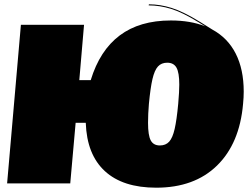

<svg xmlns="http://www.w3.org/2000/svg" viewBox="-20 -851 1151 891"><path d="M1111 -426Q1111 -399 1108 -369Q1092 -185 987 -82.5Q882 20 705 20Q550 20 466.5 -57Q383 -134 378 -281H331L306 0H13L77 -736H370L348 -479H401Q443 -617 535.5 -686.5Q628 -756 773 -756Q864 -756 932 -729L901 -748Q826 -794 773.5 -810Q721 -826 670 -826L671 -831Q723 -831 777 -814Q831 -797 909 -749L965 -714Q1037 -675 1074 -602Q1111 -529 1111 -426ZM807 -369Q812 -427 812 -458Q812 -514 799 -537Q786 -560 756 -560Q729 -560 713 -542.5Q697 -525 687.5 -484Q678 -443 671 -369Q667 -322 667 -281Q667 -223 679.5 -199.5Q692 -176 722 -176Q749 -176 765 -193.5Q781 -211 790.5 -252.5Q800 -294 807 -369Z"/></svg>

Font: FFF_HK Layer Front
Style: Regular
Weight: 400
Italic angle: -5°
Designer: bBox Type GmbH
Foundry: bBox Type GmbH
Version: Version 0.002